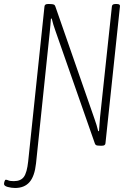

<svg xmlns="http://www.w3.org/2000/svg" viewBox="-68 -722 678 954"><path d="M7 212Q-11 212 -29.5 207Q-48 202 -48 192Q-48 187 -45.5 179Q-43 171 -39 171Q-34 171 -26 174.5Q-18 178 1 178Q35 178 50.5 157Q66 136 72 80L153 -690Q154 -702 170 -702H178Q193 -702 199 -699.5Q205 -697 207 -690L402 -130Q413 -100 420 -70L424 -71Q425 -88 426.5 -105Q428 -122 429 -138L488 -690Q489 -702 505 -702H513Q530 -702 528 -690L456 -10Q455 2 439 2H431Q415 2 410 -0.5Q405 -3 403 -10L207 -570Q196 -600 189 -630L185 -629Q184 -612 182.5 -597.5Q181 -583 179 -561L111 90Q104 154 78.5 183Q53 212 7 212Z"/></svg>

Font: Asap Condensed Condensed Thin
Style: Italic
Weight: 100
Width: 3
Italic angle: -6°
Designer: Pablo Cosgaya
Foundry: Omnibus-Type
Version: Version 3.001; ttfautohint (v1.8.4.7-5d5b)